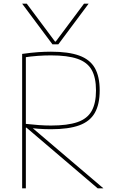

<svg xmlns="http://www.w3.org/2000/svg" viewBox="-20 -1020 640 1040"><path d="M100 -1000H125L278 -795H282L435 -1000H460L296 -780H264ZM100 -728Q150 -735 186.5 -737.5Q223 -740 256 -740Q351 -740 409 -719Q467 -698 493.5 -652Q520 -606 520 -530Q520 -455 493.5 -408.5Q467 -362 409 -341Q351 -320 256 -320Q223 -320 188.5 -322.5Q154 -325 107 -330L109 -350Q156 -345 190 -342.5Q224 -340 256 -340Q346 -340 399.5 -358.5Q453 -377 476.5 -419Q500 -461 500 -530Q500 -600 476.5 -641.5Q453 -683 399.5 -701.5Q346 -720 256 -720Q222 -720 185.5 -717.5Q149 -715 103 -708L120 -728V0H100ZM509 0 110 -340 144 -337 540 0Z"/></svg>

Font: M PLUS Code Latin Expanded Thin
Style: Regular
Weight: 250
Width: 7
Designer: Coji Morishita
Foundry: UNDERFOREST DESIGN
Version: Version 1.002; ttfautohint (v1.8.3)